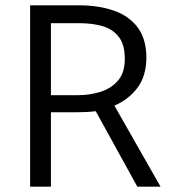

<svg xmlns="http://www.w3.org/2000/svg" viewBox="-20 -700 632 720"><path d="M278 -613Q328 -613 366 -601.5Q404 -590 426 -561Q448 -532 448 -479Q448 -428 423 -398.5Q398 -369 358 -356Q318 -343 270 -343H171V-613ZM93 -680V0H171V-279H267Q284 -279 304.5 -280Q325 -281 339 -283L495 0H582L409 -304Q461 -326 494.5 -369.5Q528 -413 529 -482Q529 -554 496 -597.5Q463 -641 406 -660.5Q349 -680 278 -680Z"/></svg>

Font: Catamaran
Style: Regular
Weight: 400
Designer: Pria Ravichandran
Version: Version 2.000